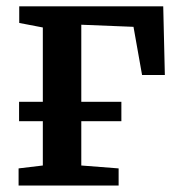

<svg xmlns="http://www.w3.org/2000/svg" viewBox="-20 -574 560 594"><path d="M37.5 0V-53L112.5 -62V-489L39.5 -503V-554.5H485L490 -342H419.5L393 -491L231.5 -497.5V-62L347 -53V0ZM39 -259H355.5V-199H39Z"/></svg>

Font: Merriweather 20pt SemiBold
Style: Regular
Weight: 600
Version: Version 2.100